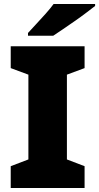

<svg xmlns="http://www.w3.org/2000/svg" viewBox="-20 -947 499 967"><path d="M406 0H34V-110L123 -144V-571L34 -604V-714H406V-604L317 -571V-144L406 -110ZM459 -917Q441 -903 414 -882.5Q387 -862 356 -840.5Q325 -819 296.5 -799.5Q268 -780 248 -767H121V-781Q138 -800 162 -825.5Q186 -851 210 -878Q234 -905 250 -927H459Z"/></svg>

Font: Noto Sans Meetei Mayek Black
Style: Regular
Weight: 900
Designer: Monotype Design Team and Neelakash Kshetrimayum
Foundry: Monotype Imaging Inc.
Version: Version 2.002; ttfautohint (v1.8.4.7-5d5b)